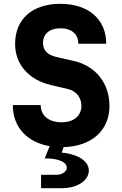

<svg xmlns="http://www.w3.org/2000/svg" viewBox="-20 -760 640 1005"><path d="M195 225H305C389 225 445 182 445 133C445 72 364 43 303 39L313 10C461 6 553 -78 553 -206C553 -324 481 -415 366 -441L274 -462C230 -472 205 -496 205 -535C205 -582 239 -612 296 -612C355 -612 390 -581 390 -531H536C536 -659 443 -740 296 -740C149 -740 59 -660 59 -530C59 -423 131 -342 246 -315L335 -294C382 -283 406 -247 406 -206C406 -154 367 -120 302 -120C235 -120 193 -155 193 -210H47C47 -94 122 -15 240 5L214 69C287 69 330 88 330 119C330 135 308 155 275 155H195Z"/></svg>

Font: JetBrains Mono ExtraBold
Style: Regular
Weight: 800
Monospace: yes
Designer: Philipp Nurullin, Konstantin Bulenkov
Foundry: JetBrains
Version: Version 2.305